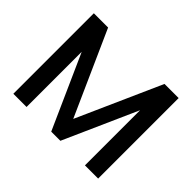

<svg xmlns="http://www.w3.org/2000/svg" viewBox="-145 -933 1172 1172"><g transform="rotate(45 441.0 -347.5)"><path d="M807 -695V0H693V-476L481 0H402L189 -476V0H75V-695H198L442 -150L685 -695Z"/></g></svg>

Font: A Bank Premium Med
Style: Regular
Weight: 500
Designer: Ninad Kale (Devanagari), Jonny Pinhorn (Latin), Htun Naung (Myanmar)
Foundry: Indian Type Foundry
Version: 4.004